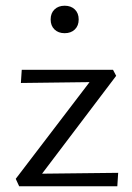

<svg xmlns="http://www.w3.org/2000/svg" viewBox="-20 -651 463 671"><path d="M157 -583Q157 -605 170.5 -618Q184 -631 206 -631Q228 -631 241.5 -618Q255 -605 255 -583Q255 -561 241.5 -548Q228 -535 206 -535Q184 -535 170.5 -548Q157 -561 157 -583ZM393 -47 390 0H47L35 -26L293 -364L53 -361L56 -407H375L386 -386L127 -44Z"/></svg>

Font: Ysabeau Infant
Style: Regular
Weight: 400
Designer: Christian Thalmann (Catharsis Fonts)
Version: Version 0.003